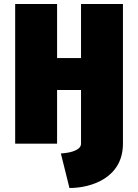

<svg xmlns="http://www.w3.org/2000/svg" viewBox="-20 -720 692 962"><path d="M56 0H266V-269H386V0C386 28 346 45 285 49L328 222C439 222 596 170 596 0V-700H386V-429H266V-700H56Z"/></svg>

Font: Finlandica Black
Style: Regular
Weight: 900
Designer: Niklas Ekholm, Juho Hiilivirta, Jaakko Suomalainen
Foundry: Helsinki Type Studio
Version: Version 2.000;Glyphs 3.2 (3202)